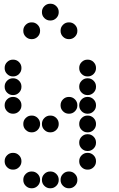

<svg xmlns="http://www.w3.org/2000/svg" viewBox="-20 -815 640 1030"><path d="M249 -795Q231 -795 218 -782Q205 -769 205 -751V-749Q205 -731 218 -718Q231 -705 249 -705H251Q269 -705 282 -718Q295 -731 295 -749V-751Q295 -769 282 -782Q269 -795 251 -795ZM149 -695Q131 -695 118 -682Q105 -669 105 -651V-649Q105 -631 118 -618Q131 -605 149 -605H151Q169 -605 182 -618Q195 -631 195 -649V-651Q195 -669 182 -682Q169 -695 151 -695ZM349 -695Q331 -695 318 -682Q305 -669 305 -651V-649Q305 -631 318 -618Q331 -605 349 -605H351Q369 -605 382 -618Q395 -631 395 -649V-651Q395 -669 382 -682Q369 -695 351 -695ZM49 -495Q31 -495 18 -482Q5 -469 5 -451V-449Q5 -431 18 -418Q31 -405 49 -405H51Q69 -405 82 -418Q95 -431 95 -449V-451Q95 -469 82 -482Q69 -495 51 -495ZM449 -495Q431 -495 418 -482Q405 -469 405 -451V-449Q405 -431 418 -418Q431 -405 449 -405H451Q469 -405 482 -418Q495 -431 495 -449V-451Q495 -469 482 -482Q469 -495 451 -495ZM49 -395Q31 -395 18 -382Q5 -369 5 -351V-349Q5 -331 18 -318Q31 -305 49 -305H51Q69 -305 82 -318Q95 -331 95 -349V-351Q95 -369 82 -382Q69 -395 51 -395ZM449 -395Q431 -395 418 -382Q405 -369 405 -351V-349Q405 -331 418 -318Q431 -305 449 -305H451Q469 -305 482 -318Q495 -331 495 -349V-351Q495 -369 482 -382Q469 -395 451 -395ZM49 -295Q31 -295 18 -282Q5 -269 5 -251V-249Q5 -231 18 -218Q31 -205 49 -205H51Q69 -205 82 -218Q95 -231 95 -249V-251Q95 -269 82 -282Q69 -295 51 -295ZM349 -295Q331 -295 318 -282Q305 -269 305 -251V-249Q305 -231 318 -218Q331 -205 349 -205H351Q369 -205 382 -218Q395 -231 395 -249V-251Q395 -269 382 -282Q369 -295 351 -295ZM449 -295Q431 -295 418 -282Q405 -269 405 -251V-249Q405 -231 418 -218Q431 -205 449 -205H451Q469 -205 482 -218Q495 -231 495 -249V-251Q495 -269 482 -282Q469 -295 451 -295ZM149 -195Q131 -195 118 -182Q105 -169 105 -151V-149Q105 -131 118 -118Q131 -105 149 -105H151Q169 -105 182 -118Q195 -131 195 -149V-151Q195 -169 182 -182Q169 -195 151 -195ZM249 -195Q231 -195 218 -182Q205 -169 205 -151V-149Q205 -131 218 -118Q231 -105 249 -105H251Q269 -105 282 -118Q295 -131 295 -149V-151Q295 -169 282 -182Q269 -195 251 -195ZM449 -195Q431 -195 418 -182Q405 -169 405 -151V-149Q405 -131 418 -118Q431 -105 449 -105H451Q469 -105 482 -118Q495 -131 495 -149V-151Q495 -169 482 -182Q469 -195 451 -195ZM449 -95Q431 -95 418 -82Q405 -69 405 -51V-49Q405 -31 418 -18Q431 -5 449 -5H451Q469 -5 482 -18Q495 -31 495 -49V-51Q495 -69 482 -82Q469 -95 451 -95ZM49 5Q31 5 18 18Q5 31 5 49V51Q5 69 18 82Q31 95 49 95H51Q69 95 82 82Q95 69 95 51V49Q95 31 82 18Q69 5 51 5ZM449 5Q431 5 418 18Q405 31 405 49V51Q405 69 418 82Q431 95 449 95H451Q469 95 482 82Q495 69 495 51V49Q495 31 482 18Q469 5 451 5ZM149 105Q131 105 118 118Q105 131 105 149V151Q105 169 118 182Q131 195 149 195H151Q169 195 182 182Q195 169 195 151V149Q195 131 182 118Q169 105 151 105ZM249 105Q231 105 218 118Q205 131 205 149V151Q205 169 218 182Q231 195 249 195H251Q269 195 282 182Q295 169 295 151V149Q295 131 282 118Q269 105 251 105ZM349 105Q331 105 318 118Q305 131 305 149V151Q305 169 318 182Q331 195 349 195H351Q369 195 382 182Q395 169 395 151V149Q395 131 382 118Q369 105 351 105Z"/></svg>

Font: Doto Rounded Black
Style: Regular
Weight: 900
Monospace: yes
Version: Version 1.000